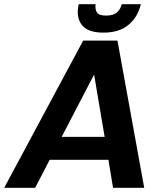

<svg xmlns="http://www.w3.org/2000/svg" viewBox="-46 -892 782 912"><path d="M469 -133H190L121 0H-26L349 -699H512L639 0H491ZM401 -538 247 -242H451ZM408 -872Q405 -849 414 -833.5Q423 -818 458 -818Q493 -818 510 -833.5Q527 -849 532 -872H623Q609 -812 565 -774.5Q521 -737 445 -737Q370 -737 342 -774.5Q314 -812 328 -872Z"/></svg>

Font: SVN-Poppins SemiBold
Style: Italic
Weight: 600
Italic angle: -10°
Designer: Ninad Kale (Devanagari), Jonny Pinhorn (Latin)
Foundry: Indian Type Foundry
Version: Version 3.002 2017; ttfautohint (v1.8.3)